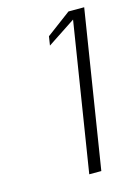

<svg xmlns="http://www.w3.org/2000/svg" viewBox="-92 -626 460 661"><g transform="rotate(-15 137.5 -295.0)"><path d="M127 -478 227 -544 143 -15H186L275 -575H219L132 -510Z"/></g></svg>

Font: Charger Sport
Style: HLExtObl
Weight: 100
Designer: Jasper
Foundry: Cannot Into Space Fonts
Version: Version 1.1